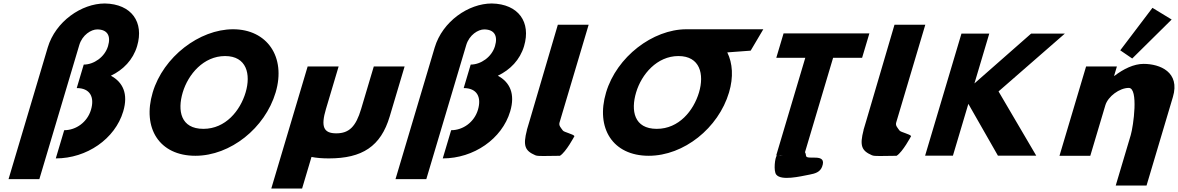

<svg xmlns="http://www.w3.org/2000/svg" viewBox="-20 -895 6767 1103"><path d="M300.5 15C478.5 15 640.9 -97 687.9 -255C718 -356 686 -423 617 -460C688.1 -494 744.1 -551 767.6 -630C808.7 -768 735.6 -872 582.5 -875C448.5 -875 298.9 -772 254.2 -622L206 -460L165.8 -325L29.1 134H206.1L435.4 -636C452.9 -695 504.2 -726 538.2 -726C596.2 -726 618.5 -690 600.6 -630C581.8 -567 519 -524 461 -524L420.8 -389C496.8 -389 524.6 -338 502.6 -264C481.8 -194 417.8 -147 348.8 -147Z M857.2 -363.9C796.2 -159.1 895.1 -0.1 1102.5 -0.1C1303.9 -0.1 1502.5 -159.1 1563.5 -363.9C1624.5 -568.8 1513.5 -726.9 1318.9 -726.9C1125.9 -726.9 918.2 -568.8 857.2 -363.9ZM1029.7 -363.9C1060.9 -468.5 1149.8 -573 1273 -573C1397.1 -573 1422.1 -468.5 1391 -363.9C1359.9 -259.4 1276 -154.8 1148.5 -154.8C1017.6 -154.8 998.6 -259.4 1029.7 -363.9Z M1925.3 -513H1747.3L1538.5 188H1715.5L1769.5 6.6C1797.8 12.3 1830.9 15 1869 15C2061 15 2167.6 -54 2218.8 -226L2304.3 -513H2127.3L2054.6 -269C2024.5 -168 1985.9 -129 1911.9 -129C1837.9 -129 1822.5 -168 1852.6 -269Z M2523.5 15C2701.5 15 2863.9 -97 2910.9 -255C2941 -356 2909 -423 2840 -460C2911.1 -494 2967.1 -551 2990.6 -630C3031.7 -768 2958.6 -872 2805.5 -875C2671.5 -875 2521.9 -772 2477.2 -622L2429 -460L2388.8 -325L2252.1 134H2429.1L2658.4 -636C2675.9 -695 2727.2 -726 2761.2 -726C2819.2 -726 2841.5 -690 2823.6 -630C2804.8 -567 2742 -524 2684 -524L2643.8 -389C2719.8 -389 2747.6 -338 2725.6 -264C2704.8 -194 2640.8 -147 2571.8 -147Z M3184.7 -753H3361.7L3194.4 -191C3189.2 -173 3201.8 -161.8 3213.6 -145C3220 -135.7 3275.3 -124 3280.1 -113C3280.1 -113 3231.7 -21.3 3196.6 0C3112.5 0 3072.3 4.3 3055.4 -3C2995.5 -28.9 2983.6 -57.6 3007.1 -148L3006.6 -148L3012.1 -166.5C3015 -176.7 3018.2 -187.5 3021.8 -199L3022.1 -200Z M3634.3 -363.9C3665.4 -468.4 3754.2 -572.8 3877.2 -573L3877.2 -573L3877.5 -573H3877.6C4001.7 -573 4026.7 -468.5 3995.6 -363.9C3964.4 -259.4 3880.6 -154.8 3753.1 -154.8C3622.2 -154.8 3603.2 -259.4 3634.3 -363.9ZM3923.1 -727 3923 -726.9C3730.2 -726.6 3522.7 -568.6 3461.8 -363.9C3400.8 -159.1 3499.7 -0.1 3707 -0.1C3908.5 -0.1 4107.1 -159.1 4168.1 -363.9C4194.4 -452.3 4188.7 -531.9 4158.1 -594L4292.4 -604L4365.1 -727Z M4439.6 -562.9H4606.2L4439.2 -1.9L4443.1 -1.8C4431.8 9.2 4422.8 87 4439.3 108C4468.3 144.6 4575.1 119 4631.3 108C4663.1 102 4691 93.7 4702.7 63C4734.8 -21 4613.1 28.7 4610.5 0C4609.7 -9.2 4607.6 -16 4604.6 -20.9L4766 -562.9H4932.6L4974.4 -703.1H4481.4ZM4478.2 -1.1C4469.5 -0.1 4460.9 -0.1 4452.5 -1.6Z M5118.7 -753H5295.7L5128.4 -191C5123.2 -173 5135.8 -161.8 5147.6 -145C5154 -135.7 5209.3 -124 5214.1 -113C5214.1 -113 5165.7 -21.3 5130.6 0C5046.5 0 5006.3 4.3 4989.4 -3C4929.5 -28.9 4917.6 -57.6 4941.1 -148L4940.6 -148L4946.1 -166.5C4949 -176.7 4952.2 -187.5 4955.8 -199L4956.1 -200Z M5932.9 -0.9 5716.4 -369.8 6097.5 -702.1H5903.7L5577.9 -415.7L5663.2 -702.1H5503.4L5294.6 -0.9H5454.4L5543 -298.4L5712.8 -0.9Z M6415.6 -605.9 6484.4 -558.9 6710.9 -782.8 6600.6 -850ZM6066.5 0H6243.5L6329.9 -290C6345 -341 6411.6 -390 6464.6 -390C6521.6 -390 6491.1 -170 6475.9 -119L6389.6 171H6566.6L6718.1 -338C6760.7 -481 6643.7 -528 6549.7 -528C6493.7 -528 6434.1 -499 6382.2 -459H6380.2L6396.3 -513H6219.3Z"/></svg>

Font: Hussar
Style: BdOblThree
Weight: 700
Foundry: Cannot Into Space Fonts
Version: Version 2.00